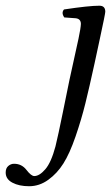

<svg xmlns="http://www.w3.org/2000/svg" viewBox="-98 -456 389 672"><path d="M251.5 -320.3 232.9 -233.9Q214.8 -150.9 200.9 -94.5Q187 -38.1 166.5 21.5Q146 81.1 124 116Q102.1 150.9 71 173.3Q40 195.8 3.9 195.8Q-31.2 195.8 -54.7 183.3Q-78.1 170.9 -78.1 147.9Q-78.1 132.8 -69.1 125Q-60.1 117.2 -48.8 117.2Q-22 117.2 -5.4 138.7Q11.2 160.2 22 160.2Q40 160.2 60.5 136.5Q81.1 112.8 96.2 56.2Q106 16.1 121.6 -61Q137.2 -138.2 145 -175.8L176.8 -320.8Q184.6 -357.9 185.1 -372.1Q185.1 -390.1 167 -392.1L127 -395Q115.7 -411.1 126 -422.9Q212.9 -436 250 -436Q270.5 -436 270.5 -415Q270.5 -408.2 251.5 -320.3Z"/></svg>

Font: Linux Libertine
Style: Italic
Weight: 400
Italic angle: -12°
Designer: Philipp H. Poll
Foundry: Philipp H. Poll
Version: Version 5.1.6 ; ttfautohint (v0.9)